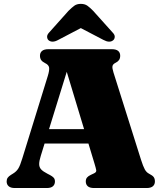

<svg xmlns="http://www.w3.org/2000/svg" viewBox="-20 -948 825 968"><path d="M177.5 -297H468L468.5 -224.5H176.5ZM257 -33Q257 -18 247 -9Q237 0 215.5 0H55Q34 0 23.8 -9Q13.5 -18 13.5 -33Q13.5 -44 18.5 -51.5Q23.5 -59 35.5 -66.5L46 -73Q62.5 -83 72 -98Q81.5 -113 92.5 -149.5L221 -565Q230 -594.5 227.5 -608Q225 -621.5 207 -630Q193 -637 187.2 -645.8Q181.5 -654.5 181.5 -667Q181.5 -682.5 192 -691.2Q202.5 -700 224 -700H544Q565.5 -700 575.8 -691.2Q586 -682.5 586 -667Q586 -653.5 579.8 -645Q573.5 -636.5 562 -631Q549.5 -625 547.2 -615Q545 -605 552 -583L691 -142.5Q701.5 -109.5 710 -94Q718.5 -78.5 732 -72Q749.5 -63 755.2 -54.8Q761 -46.5 761 -33Q761 -18 750.8 -9Q740.5 0 719 0H454.5Q432.5 0 422.5 -9Q412.5 -18 412.5 -33Q412.5 -45.5 418.8 -53Q425 -60.5 438 -66.5L454 -74Q467 -80 465.2 -90Q463.5 -100 456.5 -123L308.5 -612.5L329.5 -628L185.5 -162Q177.5 -136.5 177.5 -120.8Q177.5 -105 187.2 -94.2Q197 -83.5 218.5 -72.5L232 -65.5Q243.5 -59.5 250.2 -52.5Q257 -45.5 257 -33ZM435.5 -831.5H339.5L501 -747Q532.5 -730 550.5 -745Q557.5 -750.5 558.5 -761.5Q559.5 -772.5 547 -785L449.5 -893.5Q434 -909.5 420.8 -919Q407.5 -928.5 387.5 -928.5Q367.5 -928.5 354.5 -919Q341.5 -909.5 325.5 -893.5L228.5 -785Q216.5 -772.5 217.5 -761.5Q218.5 -750.5 225 -745Q243.5 -730 274 -747Z"/></svg>

Font: Fraunces Black
Style: Regular
Weight: 900
Version: Version 1.000;[b76b70a41]